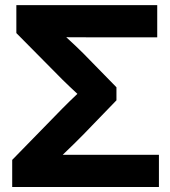

<svg xmlns="http://www.w3.org/2000/svg" viewBox="-20 -748 679 768"><path d="M28.8 0V-108.4L229.5 -314Q255.9 -340.8 289.6 -372.6Q256.8 -402.8 229.5 -429.7L45.4 -615.7V-727.5H608.9V-598.6H362.3Q333 -598.6 303.7 -598.9Q274.4 -599.1 245.1 -599.1Q263.2 -582.5 280.3 -566.4Q297.4 -550.3 312.5 -535.2L445.8 -398.9V-346.7L315.4 -211.9Q295.9 -191.9 274.2 -170.7Q252.4 -149.4 231 -128.9H615.7V0Z"/></svg>

Font: Inter Display
Style: Bold
Weight: 700
Designer: Rasmus Andersson
Foundry: rsms
Version: Version 4.001;git-9221beed3